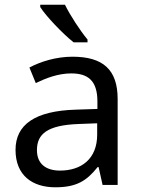

<svg xmlns="http://www.w3.org/2000/svg" viewBox="-20 -786 601 816"><path d="M256 -766H151V-756C174 -719 247 -642 293 -606H352V-618C321 -655 278 -721 256 -766ZM288 -545C218 -545 152 -524 105 -499L132 -433C176 -454 227 -474 283 -474C353 -474 394 -444 394 -355V-323L303 -320C128 -315 46 -256 46 -149C46 -40 118 10 215 10C305 10 348 -17 395 -76H399L416 0H480V-365C480 -490 418 -545 288 -545ZM314 -259 393 -262V-214C393 -110 325 -61 235 -61C177 -61 137 -88 137 -148C137 -216 180 -254 314 -259Z"/></svg>

Font: Noto Sans Elbasan
Style: Regular
Weight: 400
Designer: Monotype Design Team
Foundry: Monotype Imaging Inc.
Version: Version 2.004